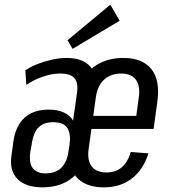

<svg xmlns="http://www.w3.org/2000/svg" viewBox="-20 -797 738 825"><path d="M162 8Q91 8 55.5 -27.5Q20 -63 29 -127L38 -192Q48 -258 86.5 -292Q125 -326 189 -326Q227 -326 253.5 -314Q280 -302 294 -279L311 -399Q317 -442 299.5 -461.5Q282 -481 239 -481Q204 -481 165 -468Q126 -455 93 -432L89 -495Q113 -511 143 -522.5Q173 -534 205 -541Q237 -548 267 -548Q313 -548 343 -531Q373 -514 386 -480.5Q399 -447 392 -397L360 -169Q348 -84 296.5 -38Q245 8 162 8ZM176 -52Q221 -52 245 -78Q269 -104 274 -145L279 -176Q285 -223 269 -247.5Q253 -272 208 -272Q169 -272 146 -250Q123 -228 116 -175L110 -143Q104 -94 122 -73Q140 -52 176 -52ZM426 8Q372 8 336.5 -13Q301 -34 286.5 -74Q272 -114 280 -169L307 -371Q316 -427 342.5 -466.5Q369 -506 412 -527Q455 -548 510 -548Q592 -548 630.5 -500Q669 -452 656 -359L640 -243H358L366 -299H580L561 -265L576 -376Q584 -427 564 -454Q544 -481 501 -481Q456 -481 427.5 -455Q399 -429 392 -380L361 -158Q354 -108 374 -82Q394 -56 437 -56Q477 -56 503 -78Q529 -100 542 -144L618 -138Q595 -67 546 -29.5Q497 8 426 8ZM494 -708 292 -587 270 -624 454 -777Z"/></svg>

Font: Pathway Extreme Condensed
Style: Italic
Weight: 400
Width: 3
Italic angle: -8°
Version: Version 1.001;gftools[0.9.26]